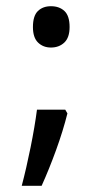

<svg xmlns="http://www.w3.org/2000/svg" viewBox="-20 -565 312 618"><path d="M86 -478Q86 -514 102 -529.5Q118 -545 144 -545Q171 -545 187.5 -529.5Q204 -514 204 -478Q204 -444 187 -428Q170 -412 144 -412Q119 -412 102.5 -428Q86 -444 86 -478ZM190 -212 197 -200Q183 -144 160.5 -82Q138 -20 114 33H50Q65 -24 78.5 -91Q92 -158 99 -212Z"/></svg>

Font: Noto Sans Kannada UI SemiCondensed
Style: Regular
Weight: 400
Width: 4
Designer: Jelle Bosma - Monotype Design Team
Foundry: Monotype Imaging Inc.
Version: Version 2.005; ttfautohint (v1.8.4.7-5d5b)